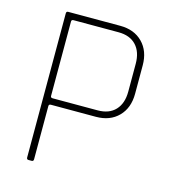

<svg xmlns="http://www.w3.org/2000/svg" viewBox="-99 -724 721 805"><g transform="rotate(15 261.5 -321.5)"><path d="M112 0H98Q90 0 90 -9V-634Q90 -643 98 -643H324Q385 -643 421.5 -606Q458 -569 458 -507V-384Q458 -322 421.5 -285Q385 -248 324 -248H129Q120 -248 120 -240V-9Q120 0 112 0ZM129 -276H324Q374 -276 401 -305Q428 -334 428 -385V-506Q428 -557 401 -586Q374 -615 324 -615H129Q120 -615 120 -607V-284Q120 -276 129 -276Z"/></g></svg>

Font: Rajdhani Light
Style: Regular
Weight: 300
Designer: Satya Rajpurohit, Jyotish Sonowal
Foundry: Indian Type Foundry
Version: Version 1.201;PS 1.0;hotconv 1.0.78;makeotf.lib2.5.61930; tt